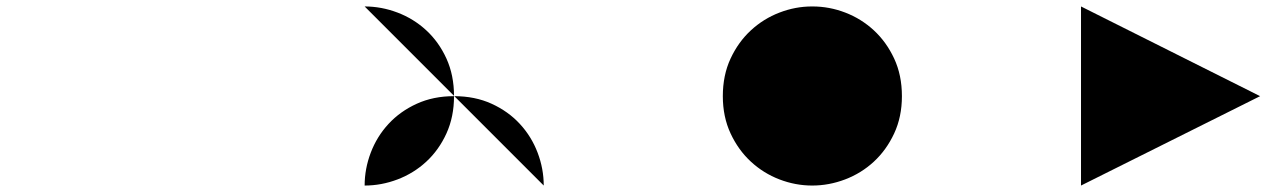

<svg xmlns="http://www.w3.org/2000/svg" viewBox="-20 -575 3925 595"><path d="M555 0 0 -555ZM277 0 0 -277ZM555 -277 277 -555Z M1110 0 555 -555Z M1665 0Q1665 -52 1646 -102Q1627 -152 1591 -191Q1555 -230 1503.5 -253.5Q1452 -277 1387 -277Q1323 -277 1271.5 -253.5Q1220 -230 1184 -191Q1148 -152 1129 -102Q1110 -52 1110 0Q1162 0 1212 -19Q1262 -38 1301 -74Q1340 -110 1363.5 -161.5Q1387 -213 1387 -277Q1387 -342 1363.5 -393.5Q1340 -445 1301 -481Q1262 -517 1212 -536Q1162 -555 1110 -555Z M2220 0 1665 -555Z M2496 -555Q2445 -555 2395.5 -536Q2346 -517 2307 -481Q2268 -445 2244 -393.5Q2220 -342 2220 -277Q2220 -213 2244 -161.5Q2268 -110 2307 -74Q2346 -38 2395.5 -19Q2445 0 2497 0Q2549 0 2599 -19Q2649 -38 2688 -74Q2727 -110 2751 -161.5Q2775 -213 2775 -277Q2775 -342 2751 -393.5Q2727 -445 2688 -481Q2649 -517 2599.5 -536Q2550 -555 2498 -555Z M3330 0 2775 -555ZM2914 0 2775 -139ZM3052 0 2775 -277ZM3191 0 2775 -416ZM3330 -139 2914 -555ZM3330 -277 3052 -555ZM3330 -416 3191 -555Z M3330 0 3885 -277 3330 -555Z"/></svg>

Font: Relief SingleLine Ornament
Style: Regular
Weight: 400
Designer: François Chastanet, Noëlie Dayma, Élisa Garzelli
Foundry: institut supérieur des arts et du design Toulouse / isdaT
Version: Version 1.000